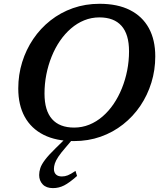

<svg xmlns="http://www.w3.org/2000/svg" viewBox="-20 -714 826 988"><path d="M209 -232.5Q209 -145 247.8 -101.2Q286.5 -57.5 361.5 -57.5Q402.5 -57.5 439.5 -72.5Q476.5 -87.5 508 -114.8Q539.5 -142 564.5 -178.8Q589.5 -215.5 607.2 -259.5Q625 -303.5 634.5 -351.8Q644 -400 644 -450Q644 -537.5 605.2 -581Q566.5 -624.5 491.5 -624.5Q450.5 -624.5 413.5 -609.5Q376.5 -594.5 345 -567.2Q313.5 -540 288.5 -503.5Q263.5 -467 245.8 -423Q228 -379 218.5 -330.8Q209 -282.5 209 -232.5ZM779 -424Q779 -353.5 759 -288.8Q739 -224 702 -169.2Q665 -114.5 613.2 -73.8Q561.5 -33 497.8 -10.5Q434 12 360.5 12Q268.5 12 204.5 -20.2Q140.5 -52.5 107.2 -113Q74 -173.5 74 -258.5Q74 -329 94 -393.8Q114 -458.5 151 -513.2Q188 -568 239.8 -608.8Q291.5 -649.5 355.2 -672Q419 -694.5 492.5 -694.5Q585 -694.5 648.8 -662.2Q712.5 -630 745.8 -569.5Q779 -509 779 -424ZM257.5 155.5Q257.5 173.5 268 183.8Q278.5 194 298.5 194Q314 194 328.8 188.2Q343.5 182.5 368.5 165.5L376.5 191.5Q337 226.5 310 240.2Q283 254 252.5 254Q218 254 199.8 234.8Q181.5 215.5 181.5 186.5Q181.5 169.5 187.5 151Q193.5 132.5 212 108Q230.5 83.5 266 49L342 -25.5H377.5L318 44.5Q293.5 72.5 280.2 92.5Q267 112.5 262.2 127.5Q257.5 142.5 257.5 155.5Z"/></svg>

Font: Newsreader SemiBold
Style: Italic
Weight: 600
Italic angle: -17°
Designer: Hugues Gentile
Foundry: Production Type
Version: Version 1.003